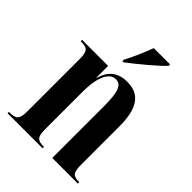

<svg xmlns="http://www.w3.org/2000/svg" viewBox="-219 -875 984 984"><g transform="rotate(45 273.0 -383.0)"><path d="M242 -615V-605H251C304 -645 396 -721 427 -756V-766H309C292 -721 267 -661 242 -615ZM15 0H269V-10H266C221 -10 209 -24 209 -78V-347C209 -462 240 -516 285 -516C325 -516 339 -477 339 -374V0H525V-10H521C479 -10 468 -24 468 -81V-358C468 -491 424 -548 335 -548C264 -548 226 -510 210 -451H208V-536H19V-526H23C68 -526 80 -513 80 -459V-80C80 -24 68 -10 20 -10H15Z"/></g></svg>

Font: Noto Serif Display ExtraCondensed
Style: Bold
Weight: 700
Width: 2
Designer: Monotype Design Team
Foundry: Monotype Imaging Inc.
Version: Version 2.009